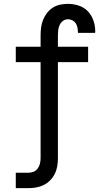

<svg xmlns="http://www.w3.org/2000/svg" viewBox="-20 -763 540 998"><path d="M62 215V135H126Q140 135 153.5 130Q167 125 175.5 113.5Q184 102 187.5 88Q191 74 191 60V-440H62V-520H191V-578Q191 -599 193.5 -619.5Q196 -640 203.5 -659Q211 -678 224 -695Q237 -712 254 -723Q271 -734 291.5 -738.5Q312 -743 333 -743Q361 -743 389 -734Q417 -725 436.5 -704.5Q456 -684 465.5 -656.5Q475 -629 475 -601Q475 -599 475 -597Q475 -595 474 -592H385V-596Q385 -608 382.5 -620Q380 -632 373.5 -642Q367 -652 356 -657.5Q345 -663 333 -663Q319 -663 307.5 -654.5Q296 -646 290 -633Q284 -620 282.5 -606Q281 -592 281 -578V-520H438V-440H281V60Q281 81 277.5 101.5Q274 122 264.5 141Q255 160 240 175Q225 190 206.5 199Q188 208 167.5 211.5Q147 215 126 215Z"/></svg>

Font: Iosevka SS18 Medium
Style: Regular
Weight: 500
Monospace: yes
Designer: Belleve Invis
Foundry: Belleve Invis
Version: Version 25.1.1; ttfautohint (v1.8.4)